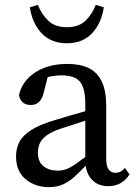

<svg xmlns="http://www.w3.org/2000/svg" viewBox="-20 -756 560 790"><path d="M181 14Q125 14 85.5 -18.5Q46 -51 46 -113Q46 -145 59.5 -171.5Q73 -198 108.5 -221Q144 -244 210 -263Q238 -272 264.5 -279.5Q291 -287 317.5 -294.5Q344 -302 371 -309V-272Q336 -261 302 -250Q268 -239 234 -228Q191 -214 170 -197.5Q149 -181 142.5 -163.5Q136 -146 136 -128Q136 -90 159 -72Q182 -54 217 -54Q237 -54 254 -60.5Q271 -67 294.5 -83.5Q318 -100 355 -129L367 -77H335Q308 -48 285.5 -28Q263 -8 238.5 3Q214 14 181 14ZM425 10Q383 10 357.5 -17.5Q332 -45 331 -94V-98V-324Q331 -372 321 -398.5Q311 -425 289 -435.5Q267 -446 233 -446Q213 -446 190.5 -442Q168 -438 141 -427L182 -462L160 -375Q154 -350 141 -337Q128 -324 107 -324Q85 -324 73 -335.5Q61 -347 58 -365Q72 -424 125.5 -458.5Q179 -493 257 -493Q310 -493 345 -476Q380 -459 398.5 -421Q417 -383 417 -320V-104Q417 -72 427 -58.5Q437 -45 455 -45Q468 -45 477 -50.5Q486 -56 494 -65L513 -38Q496 -13 474.5 -1.5Q453 10 425 10ZM103 -726 136 -736Q151 -697 179 -670.5Q207 -644 255 -644Q304 -644 331.5 -670.5Q359 -697 374 -736L407 -726Q403 -696 391.5 -669.5Q380 -643 361.5 -622Q343 -601 316.5 -589.5Q290 -578 255 -578Q221 -578 194 -589.5Q167 -601 148.5 -622Q130 -643 118.5 -669.5Q107 -696 103 -726Z"/></svg>

Font: Source Serif 4 18pt
Style: Regular
Weight: 400
Designer: Frank Grießhammer
Foundry: Adobe Systems Incorporated
Version: Version 4.004;hotconv 1.0.116;makeotfexe 2.5.65601